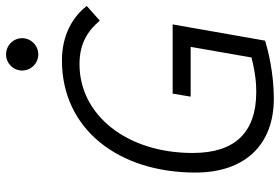

<svg xmlns="http://www.w3.org/2000/svg" viewBox="-168 -764 941 646"><g transform="rotate(-90 303.0 -440.5)"><path d="M294.9 9.8C382.8 9.8 460.9 -10.7 489.7 -19.5L544.4 -330.6H311.5L301.3 -270H468.8L433.1 -65.4C401.4 -57.1 361.8 -49.3 317.4 -49.3C181.2 -49.3 111.8 -120.6 111.8 -263.2C111.8 -486.3 240.7 -644 410.2 -644C474.6 -644 518.6 -621.1 557.1 -575.7L606.4 -619.6C568.4 -668.9 505.9 -703.1 423.3 -703.1C191.4 -703.1 45.9 -512.2 45.9 -253.9C45.9 -88.4 138.2 9.8 294.9 9.8ZM443.4 -782.7C473.6 -782.7 498 -807.1 498 -836.9C498 -867.2 473.6 -891.1 443.4 -891.1C413.6 -891.1 389.2 -867.2 389.2 -836.9C389.2 -807.1 413.6 -782.7 443.4 -782.7Z"/></g></svg>

Font: Cascadia Mono PL Light
Style: Italic
Weight: 300
Italic angle: -10°
Monospace: yes
Designer: Aaron Bell
Foundry: Saja Typeworks
Version: Version 2404.023